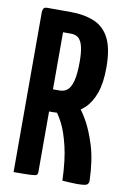

<svg xmlns="http://www.w3.org/2000/svg" viewBox="-81 -750 530 802"><g transform="rotate(10 183.5 -348.5)"><path d="M66 -275Q49 -275 47 -280.5Q45 -286 45 -301V-680Q45 -681 45.5 -690.5Q46 -700 61 -700H149Q212 -700 254.5 -681.5Q297 -663 318.5 -619Q340 -575 340 -497Q340 -431 324.5 -388Q309 -345 282 -320Q255 -295 221.5 -285Q188 -275 152 -275ZM34 0V-681Q34 -681 36.5 -690.5Q39 -700 53 -700H117Q132 -700 134 -690.5Q136 -681 136 -681V-19Q136 -9 131.5 -5.5Q127 -2 105.5 -1Q84 0 34 0ZM301 3Q289 3 273.5 2Q258 1 241 0Q238 -87 224 -145Q210 -203 193 -236Q176 -269 163.5 -283Q151 -297 151 -297Q151 -297 148.5 -304Q146 -311 158 -317L215 -349Q230 -349 234 -339Q234 -339 251 -322Q268 -305 290 -267Q312 -229 331 -168.5Q350 -108 353 -21Q353 -8 345.5 -2.5Q338 3 301 3ZM136 -369H164Q184 -369 197.5 -380.5Q211 -392 218.5 -421Q226 -450 226 -502Q226 -539 220.5 -563.5Q215 -588 203 -599.5Q191 -611 170 -611H136Z"/></g></svg>

Font: Yanone Kaffeesatz SemiBold
Style: Regular
Weight: 600
Designer: Yanone (Cyrillic: Daniel Pouzeot, Huerta Tipografica, and Cyreal)
Foundry: Yanone
Version: Version 2.003